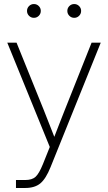

<svg xmlns="http://www.w3.org/2000/svg" viewBox="-20 -727 536 951"><path d="M59.1 204.1V164.6H105Q138.7 164.6 156 148.9Q173.3 133.3 192.4 86.4L226.6 1L16.1 -515.6H62L196.8 -182.1Q210 -148.9 222.9 -115.7Q235.8 -82.5 249 -49.3Q261.7 -82.5 274.7 -115.7Q287.6 -148.9 300.8 -182.1L433.6 -515.6H479L230.5 100.6Q207.5 158.2 179.9 181.2Q152.3 204.1 105 204.1ZM347.7 -638.7Q333.5 -638.7 323.5 -648.7Q313.5 -658.7 313.5 -672.9Q313.5 -687 323.5 -697Q333.5 -707 347.7 -707Q361.8 -707 371.8 -697Q381.8 -687 381.8 -672.9Q381.8 -658.7 371.8 -648.7Q361.8 -638.7 347.7 -638.7ZM147.9 -638.7Q133.8 -638.7 123.8 -648.7Q113.8 -658.7 113.8 -672.9Q113.8 -687 123.8 -697Q133.8 -707 147.9 -707Q162.1 -707 172.1 -697Q182.1 -687 182.1 -672.9Q182.1 -658.7 172.1 -648.7Q162.1 -638.7 147.9 -638.7Z"/></svg>

Font: Inter Display ExtraLight
Style: Regular
Weight: 200
Designer: Rasmus Andersson
Foundry: rsms
Version: Version 4.000;git-a52131595